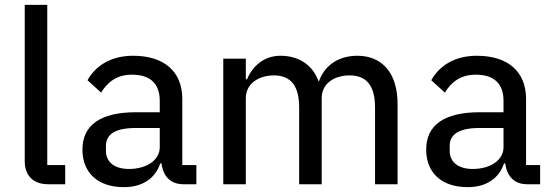

<svg xmlns="http://www.w3.org/2000/svg" viewBox="-20 -760 2277 792"><path d="M249 0V-79H175V-740H82V-95C82 -38 115 0 179 0Z M790 0V-79H732V-352C732 -464 658 -530 529 -530C433 -530 372 -485 341 -429L397 -378C424 -422 463 -452 524 -452C602 -452 639 -413 639 -344V-297H541C393 -297 320 -243 320 -143C320 -48 383 12 491 12C565 12 620 -22 641 -86H646C653 -36 680 0 737 0ZM512 -63C454 -63 417 -90 417 -138V-158C417 -206 455 -232 540 -232H639V-152C639 -100 585 -63 512 -63Z M994 0V-355C994 -418 1051 -449 1110 -449C1181 -449 1214 -404 1214 -317V0H1307V-355C1307 -418 1362 -449 1422 -449C1494 -449 1527 -404 1527 -317V0H1620V-331C1620 -457 1558 -530 1454 -530C1367 -530 1315 -481 1296 -425H1294C1267 -498 1206 -530 1137 -530C1068 -530 1021 -486 999 -433H994V-518H901V0Z M2208 0V-79H2150V-352C2150 -464 2076 -530 1947 -530C1851 -530 1790 -485 1759 -429L1815 -378C1842 -422 1881 -452 1942 -452C2020 -452 2057 -413 2057 -344V-297H1959C1811 -297 1738 -243 1738 -143C1738 -48 1801 12 1909 12C1983 12 2038 -22 2059 -86H2064C2071 -36 2098 0 2155 0ZM1930 -63C1872 -63 1835 -90 1835 -138V-158C1835 -206 1873 -232 1958 -232H2057V-152C2057 -100 2003 -63 1930 -63Z"/></svg>

Font: IBM Plex Devanagari Text
Style: Regular
Weight: 450
Designer: Mike Abbink, Paul van der Laan, Pieter van Rosmalen, Erin McLaughlin
Foundry: Bold Monday
Version: Version 1.0